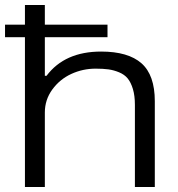

<svg xmlns="http://www.w3.org/2000/svg" viewBox="-20 -743 707 763"><path d="M79.1 0V-595.2H0V-645H79.1V-723.1H158.2V-645H407.2V-595.2H158.2V-441.9H165Q237.3 -538.1 381.8 -538.1Q489.3 -538.1 542.2 -491.5Q595.2 -444.8 595.2 -340.8V0H516.1V-326.2Q516.1 -362.8 508.1 -389.4Q500 -416 487.3 -431.4Q474.6 -446.8 453.4 -455.6Q432.1 -464.4 410.9 -467.3Q389.6 -470.2 359.9 -470.2Q309.1 -470.2 263.4 -449.2Q217.8 -428.2 188 -387.5Q158.2 -346.7 158.2 -295.9V0Z"/></svg>

Font: Archivo Expanded Light
Style: Regular
Weight: 300
Width: 7
Designer: Hector Gatti
Foundry: Omnibus-Type
Version: Version 2.001